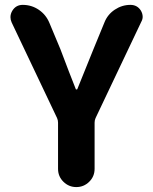

<svg xmlns="http://www.w3.org/2000/svg" viewBox="-20 -760 620 780"><path d="M215.8 -74.2V-261.7Q215.8 -271.5 211.9 -280.3L27.3 -668.9Q22.5 -679.7 22.5 -690.4Q22.5 -704.1 30.3 -716.8Q44.9 -740.2 72.3 -740.2Q108.4 -740.2 137.7 -720.2Q167 -700.2 180.7 -667L225.6 -559.6Q262.7 -460.9 288.1 -397.5Q289.1 -396.5 291 -396.5Q293 -396.5 293.9 -397.5Q355.5 -548.8 359.4 -559.6L404.3 -668.9Q417 -701.2 446.3 -720.7Q475.6 -740.2 509.8 -740.2Q537.1 -740.2 551.8 -717.8Q559.6 -705.1 559.6 -691.4Q559.6 -681.6 553.7 -670.9L368.2 -280.3Q364.3 -271.5 364.3 -261.7V-74.2Q364.3 -43 342.3 -21.5Q320.3 0 290 0Q259.8 0 237.8 -21.5Q215.8 -43 215.8 -74.2Z"/></svg>

Font: Gen Jyuu GothicX Bold
Style: Bold
Weight: 700
Designer: Ryoko NISHIZUKA (kana &amp; ideographs); Paul D. Hunt (Latin, Greek &amp; Cyrillic); Wenlong ZHANG (bopomofo); Sandoll C
Version: Version 1.058.20140828